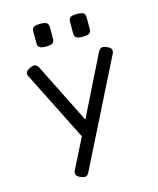

<svg xmlns="http://www.w3.org/2000/svg" viewBox="-126 -753 851 1036"><g transform="rotate(-15 300.0 -235.5)"><path d="M151.9 -570.3V-633.8Q151.9 -651.4 161.6 -658.4Q171.4 -665.5 198.2 -665.5Q225.1 -665.5 234.9 -658.4Q244.6 -651.4 244.6 -633.8V-570.3Q244.6 -552.7 234.9 -545.7Q225.1 -538.6 198.2 -538.6Q171.4 -538.6 161.6 -545.7Q151.9 -552.7 151.9 -570.3ZM356.9 -570.3V-633.8Q356.9 -651.4 366.7 -658.4Q376.5 -665.5 403.3 -665.5Q430.2 -665.5 439.9 -658.4Q449.7 -651.4 449.7 -633.8V-570.3Q449.7 -552.7 439.9 -545.7Q430.2 -538.6 403.3 -538.6Q376.5 -538.6 366.7 -545.7Q356.9 -552.7 356.9 -570.3ZM539.1 -423.8Q539.1 -416 534.2 -406.7L242.7 174.8Q237.3 185.5 231.4 190.4Q225.6 195.3 217.8 195.3Q209 195.3 195.8 189.5Q182.6 184.1 176.5 177.5Q170.4 170.9 170.4 162.6Q170.4 154.8 175.3 145L258.8 -21L64.9 -406.7Q60.1 -416 60.1 -423.8Q60.1 -440.4 86.4 -451.2Q99.6 -457 108.4 -457Q116.7 -457 122.6 -452.1Q128.4 -447.3 133.8 -436.5L300.3 -103L465.8 -436.5Q471.2 -447.3 477.1 -452.1Q482.9 -457 491.2 -457Q500 -457 513.2 -451.2Q526.4 -445.8 532.7 -439.2Q539.1 -432.6 539.1 -423.8Z"/></g></svg>

Font: Courier Prime Sans
Style: Regular
Weight: 400
Designer: Alan Dague-Greene
Foundry: Quote-Unquote Apps
Version: Version 3.020